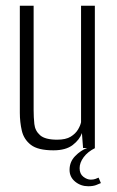

<svg xmlns="http://www.w3.org/2000/svg" viewBox="-20 -515 407 668"><path d="M166 8Q112 8 87.5 -11Q63 -30 56 -60Q49 -90 49 -123V-495H97V-132Q97 -107 99.5 -83.5Q102 -60 119.5 -44.5Q137 -29 179 -29Q209 -29 226 -39.5Q243 -50 251.5 -64.5Q260 -79 262 -90V-495H310V0H269L265 -52Q257 -29 233 -10.5Q209 8 166 8ZM287 133Q261 133 241.5 117Q222 101 222 76Q222 48 241.5 28Q261 8 283 0H311Q285 13 271 32Q257 51 257 70Q257 90 270 100Q283 110 296 110Q305 110 312 107.5Q319 105 323 103L331 122Q325 125 314 129Q303 133 287 133Z"/></svg>

Font: Alumni Sans Light
Style: Regular
Weight: 300
Version: Version 1.018